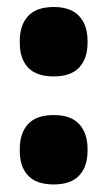

<svg xmlns="http://www.w3.org/2000/svg" viewBox="-20 -498 298 534"><path d="M129.5 15Q81 15 58 -9.8Q35 -34.5 35 -78.5V-84Q35 -127.5 58 -152.8Q81 -178 129.5 -178Q177 -178 200.2 -152.8Q223.5 -127.5 223.5 -84V-78.5Q223.5 -34.5 200.2 -9.8Q177 15 129.5 15ZM129.5 -285.5Q81 -285.5 58 -310.2Q35 -335 35 -379V-384.5Q35 -428 58 -453.2Q81 -478.5 129.5 -478.5Q177 -478.5 200.2 -453.2Q223.5 -428 223.5 -384.5V-379Q223.5 -335 200.2 -310.2Q177 -285.5 129.5 -285.5Z"/></svg>

Font: Anek Telugu Medium ExtraBold
Style: Regular
Weight: 800
Version: Version 1.003